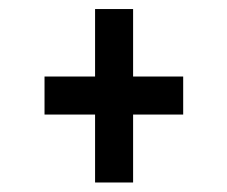

<svg xmlns="http://www.w3.org/2000/svg" viewBox="-20 -510 490 414"><path d="M185 -116.5V-263H76V-345H185V-490.5H267V-345H375V-263H267V-116.5Z"/></svg>

Font: Trispace Condensed
Style: Regular
Weight: 400
Width: 3
Designer: Tyler Finck
Foundry: Etcetera Type Company
Version: Version 1.210; ttfautohint (v1.8.3)